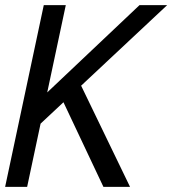

<svg xmlns="http://www.w3.org/2000/svg" viewBox="-20 -730 673 750"><path d="M114 -224 138 -344 525 -710H633ZM0 0 151 -710H237L86 0ZM384 0 214 -360 284 -422 488 0Z"/></svg>

Font: Geist Mono
Style: Italic
Weight: 400
Italic angle: -12°
Monospace: yes
Designer: Basement.studio, Andrés Briganti, Mateo Zaragoza
Foundry: Basement.studio, Vercel, Andrés Briganti, Guido Ferreyra, Mateo Zaragoza
Version: Version 1.500